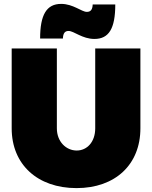

<svg xmlns="http://www.w3.org/2000/svg" viewBox="-20 -950 781 986"><path d="M572 -927H456C455 -901 446 -889 426 -889C399 -889 356 -930 294 -930C219 -930 186 -874 186 -752H303C304 -779 313 -791 332 -791C360 -791 402 -750 465 -750C539 -750 572 -803 572 -927ZM272 -291V-701H40V-291C40 -105 173 16 373 16C572 16 701 -105 701 -291V-701H469V-291C469 -221 427 -177 374 -177C320 -177 272 -222 272 -291Z"/></svg>

Font: Montserrat arm Black
Style: Regular
Weight: 900
Designer: Julieta Ulanovsky
Foundry: Julieta Ulanovsky
Version: Version 6.000;PS 006.000;hotconv 1.0.88;makeotf.lib2.5.64775